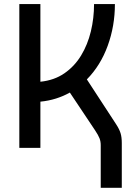

<svg xmlns="http://www.w3.org/2000/svg" viewBox="-20 -713 626 926"><path d="M73.2 0V-693.4H174.8V-318.8Q241.7 -325.7 290.5 -359.4Q339.4 -393.1 371.1 -445.3Q402.8 -497.6 418.2 -561.5Q433.6 -625.5 433.6 -693.4H534.2Q534.2 -587.9 499.5 -492.4Q464.8 -397 398.9 -330.1L540 -113.8Q555.7 -89.8 561.5 -70.6Q567.4 -51.3 567.4 -22.9V192.9H465.8V-13.2Q465.8 -30.8 460 -45.9Q454.1 -61 438.5 -84.5L316.9 -266.6Q285.6 -249 250 -237.8Q214.4 -226.6 174.8 -222.7V0Z"/></svg>

Font: Cascadia Code NF
Style: Regular
Weight: 400
Monospace: yes
Designer: Aaron Bell
Foundry: Saja Typeworks
Version: Version 2404.023; ttfautohint (v1.8.4)